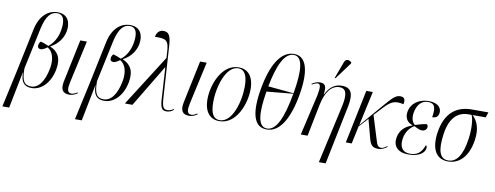

<svg xmlns="http://www.w3.org/2000/svg" viewBox="-112 -1230 4887 1894"><g transform="rotate(10 2332.0 -283.0)"><path d="M-34 238H34L106 -125H108C108 -29 145 10 217 10C318 10 403 -81 427 -217C448 -338 401 -394 329 -425V-427C403 -466 449 -529 463 -602C478 -689 448 -771 343 -771C248 -771 166 -703 137 -563L47 -133ZM210 -4C144 -4 115 -40 115 -168L202 -577C231 -714 279 -761 339 -761C406 -761 424 -700 406 -598C393 -526 355 -461 308 -428C281 -441 246 -453 229 -457C217 -447 211 -432 210 -422C205 -395 220 -382 240 -383C263 -383 289 -402 304 -413C354 -386 382 -317 365 -216C339 -75 281 -4 210 -4Z M596 10C626 10 655 -3 677 -19L673 -27C653 -14 634 -4 615 -4C569 -4 569 -48 582 -110L676 -536H610L521 -112C503 -25 531 10 596 10Z M693 238H761L833 -125H835C835 -29 872 10 944 10C1045 10 1130 -81 1154 -217C1175 -338 1128 -394 1056 -425V-427C1130 -466 1176 -529 1190 -602C1205 -689 1175 -771 1070 -771C975 -771 893 -703 864 -563L774 -133ZM937 -4C871 -4 842 -40 842 -168L929 -577C958 -714 1006 -761 1066 -761C1133 -761 1151 -700 1133 -598C1120 -526 1082 -461 1035 -428C1008 -441 973 -453 956 -457C944 -447 938 -432 937 -422C932 -395 947 -382 967 -383C990 -383 1016 -402 1031 -413C1081 -386 1109 -317 1092 -216C1066 -75 1008 -4 937 -4Z M1151 0H1227L1479 -419H1482L1500 -124C1505 -18 1520 6 1570 6C1595 6 1620 -5 1639 -22L1636 -30C1622 -19 1598 -8 1576 -8C1533 -8 1521 -31 1515 -133L1484 -619C1478 -736 1458 -771 1402 -771C1358 -771 1335 -737 1329 -699C1437 -701 1469 -696 1474 -564L1477 -513Z M1796 10C1826 10 1855 -3 1877 -19L1873 -27C1853 -14 1834 -4 1815 -4C1769 -4 1769 -48 1782 -110L1876 -536H1810L1721 -112C1703 -25 1731 10 1796 10Z M2098 10C2269 10 2348 -208 2348 -351C2348 -490 2282 -546 2197 -546C2027 -546 1946 -329 1946 -184C1946 -52 2008 10 2098 10ZM2100 0C2042 0 2007 -44 2007 -164C2007 -327 2074 -536 2193 -536C2254 -536 2287 -485 2287 -369C2287 -214 2224 0 2100 0Z M2572 10C2702 10 2789 -137 2832 -378C2875 -620 2840 -771 2711 -771C2579 -771 2491 -621 2448 -379C2405 -137 2439 10 2572 10ZM2772 -388 2515 -412C2557 -632 2618 -761 2709 -761C2798 -761 2815 -633 2772 -388ZM2574 0C2481 0 2468 -134 2506 -358L2771 -383C2727 -134 2666 0 2574 0Z M3154 -606 3279 -775 3281 -785C3258 -809 3223 -815 3208 -776L3146 -609ZM3136 238H3204L3325 -355C3351 -486 3323 -544 3229 -544C3168 -544 3111 -514 3070 -429H3067C3079 -509 3066 -539 3012 -539C2983 -539 2958 -529 2931 -511L2934 -503C2959 -519 2979 -525 2991 -525C3020 -525 3023 -494 3008 -412L2913 0H2981L3045 -319C3070 -448 3128 -526 3209 -526C3279 -526 3291 -466 3268 -353Z M3364 0H3423L3461 -177L3544 -268L3596 -73C3612 -15 3634 7 3689 7C3726 7 3755 -11 3778 -28L3774 -36C3755 -21 3735 -8 3717 -8C3683 -8 3674 -28 3658 -83L3586 -315L3652 -386C3731 -474 3770 -490 3859 -470C3867 -511 3862 -542 3815 -542C3766 -542 3733 -502 3661 -419L3465 -191L3540 -536H3475Z M3991 10C4100 10 4150 -35 4157 -77C4160 -94 4156 -106 4147 -111C4117 -25 4071 0 4005 0C3930 0 3896 -52 3911 -139C3924 -213 3966 -254 4003 -276C4041 -256 4062 -247 4084 -247C4108 -247 4128 -262 4131 -283C4134 -299 4128 -310 4120 -316C4092 -313 4055 -304 4006 -288C3984 -301 3961 -341 3973 -408C3988 -490 4033 -534 4094 -534C4164 -534 4176 -490 4160 -393C4200 -393 4218 -411 4224 -442C4232 -492 4200 -544 4099 -544C4006 -544 3926 -492 3911 -405C3900 -341 3929 -299 3982 -281V-278C3915 -257 3862 -212 3849 -136C3833 -50 3883 10 3991 10Z M4388 10C4516 10 4593 -97 4614 -245C4630 -356 4604 -431 4549 -483H4680L4698 -536H4531C4375 -536 4266 -449 4238 -251C4215 -88 4268 10 4388 10ZM4389 0C4303 0 4276 -83 4300 -250C4324 -420 4406 -483 4507 -483H4539C4558 -442 4566 -350 4551 -244C4528 -79 4472 0 4389 0Z"/></g></svg>

Font: Noto Serif Display Condensed Light
Style: Italic
Weight: 300
Width: 3
Italic angle: -12°
Designer: Monotype Design Team
Foundry: Monotype Imaging Inc.
Version: Version 2.009